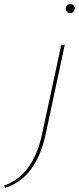

<svg xmlns="http://www.w3.org/2000/svg" viewBox="-151 -625 386 934"><path d="M191 -561Q181 -561 175 -567.5Q169 -574 169 -583Q171 -605 192 -605Q201 -605 207 -598.5Q213 -592 213 -582Q212 -574 205.5 -567.5Q199 -561 191 -561ZM55 21 147 -407H164L72 24Q27 240 -126 289L-131 278Q12 228 55 21Z"/></svg>

Font: EauTest Thin
Style: Italic
Weight: 250
Italic angle: -12°
Designer: Christian Thalmann (Catharsis Fonts)
Version: Version 0.001;PS 000.001;hotconv 1.0.88;makeotf.lib2.5.64775